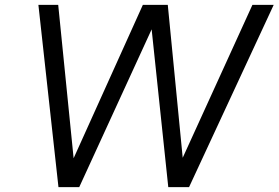

<svg xmlns="http://www.w3.org/2000/svg" viewBox="-20 -765 1139 785"><path d="M1012 -745H1099L753 0H668L600 -645L304 0H219L137 -745H218L281 -118L564 -745H666L727 -120Z"/></svg>

Font: Plus Jakarta Display Light
Style: Italic
Weight: 300
Italic angle: -12°
Designer: Gumpita Rahayu
Foundry: Tokotype Studio
Version: Version 1.000;hotconv 1.0.109;makeotfexe 2.5.65596